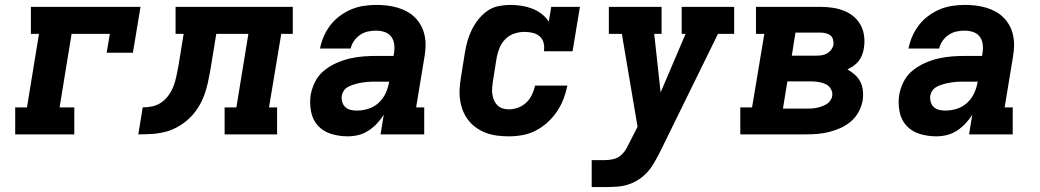

<svg xmlns="http://www.w3.org/2000/svg" viewBox="-20 -548 4240 783"><path d="M42 0V-110H90L139 -410H106V-520H553L522 -333H415L428 -410H272L223 -110H283V0Z M544 0 562 -110Q582 -110 602.5 -114.5Q623 -119 640.5 -132Q658 -145 670 -163Q682 -181 689 -200.5Q696 -220 700 -240.5Q704 -261 708 -281L729 -410H696V-520H1174V-410H1127L1077 -110H1110V0H896V-110H944L993 -410H862L838 -263Q833 -236 827.5 -210Q822 -184 812 -157.5Q802 -131 786.5 -107Q771 -83 750 -63.5Q729 -44 703.5 -30Q678 -16 651 -9.5Q624 -3 597 -1.5Q570 0 544 0Z M1398 8Q1363 8 1330.5 -2Q1298 -12 1276.5 -35.5Q1255 -59 1248.5 -93Q1242 -127 1247 -161Q1252 -189 1265.5 -215.5Q1279 -242 1302 -260.5Q1325 -279 1352 -291Q1379 -303 1407 -309.5Q1435 -316 1463 -318Q1491 -320 1518 -320H1585L1587 -333Q1590 -351 1587.5 -368.5Q1585 -386 1575 -399Q1565 -412 1548.5 -417.5Q1532 -423 1514 -423Q1497 -423 1480.5 -419.5Q1464 -416 1449 -406Q1434 -396 1424 -381.5Q1414 -367 1410 -350H1285Q1290 -376 1300.5 -400Q1311 -424 1327.5 -445.5Q1344 -467 1366.5 -483.5Q1389 -500 1413 -510Q1437 -520 1463 -524Q1489 -528 1514 -528Q1536 -528 1558 -525.5Q1580 -523 1600.5 -517Q1621 -511 1639.5 -501Q1658 -491 1672.5 -476.5Q1687 -462 1697 -443.5Q1707 -425 1711.5 -404Q1716 -383 1715.5 -360.5Q1715 -338 1711 -316L1677 -110H1710V0H1532L1545 -80Q1533 -61 1517 -44Q1501 -27 1481.5 -14.5Q1462 -2 1440.5 3Q1419 8 1398 8ZM1435 -97Q1459 -97 1482.5 -104.5Q1506 -112 1524.5 -129Q1543 -146 1553 -168.5Q1563 -191 1567 -214L1568 -215H1518Q1508 -215 1498 -215Q1488 -215 1478 -214Q1468 -213 1457.5 -211.5Q1447 -210 1437 -207.5Q1427 -205 1417 -201.5Q1407 -198 1397.5 -192.5Q1388 -187 1382 -178Q1376 -169 1374 -159Q1372 -146 1375.5 -133Q1379 -120 1388 -111.5Q1397 -103 1409.5 -100Q1422 -97 1435 -97Z M2055 8Q2031 8 2007.5 5Q1984 2 1962.5 -6Q1941 -14 1923 -26.5Q1905 -39 1891 -56.5Q1877 -74 1868.5 -95Q1860 -116 1856.5 -139Q1853 -162 1854.5 -186Q1856 -210 1860 -234L1876 -334Q1880 -358 1886.5 -381Q1893 -404 1904 -426.5Q1915 -449 1931 -469Q1947 -489 1967.5 -503.5Q1988 -518 2012.5 -523Q2037 -528 2060 -528Q2084 -528 2106.5 -524.5Q2129 -521 2150 -513Q2171 -505 2188.5 -491.5Q2206 -478 2218 -460L2228 -520H2345L2315 -339H2198Q2201 -356 2197 -372.5Q2193 -389 2181 -399.5Q2169 -410 2152.5 -414Q2136 -418 2119 -418Q2099 -418 2078.5 -411.5Q2058 -405 2042.5 -390Q2027 -375 2018.5 -355.5Q2010 -336 2006 -316L1990 -216Q1988 -203 1987 -189.5Q1986 -176 1988 -163Q1990 -150 1995 -138.5Q2000 -127 2008.5 -118.5Q2017 -110 2029.5 -106Q2042 -102 2055 -102Q2074 -102 2093 -109Q2112 -116 2126.5 -130Q2141 -144 2149.5 -162Q2158 -180 2162 -199H2294Q2288 -171 2278 -144.5Q2268 -118 2251.5 -93.5Q2235 -69 2213 -49Q2191 -29 2165 -15.5Q2139 -2 2111 3Q2083 8 2055 8Z M2393 215V105H2446Q2464 105 2481.5 101Q2499 97 2513 84.5Q2527 72 2535.5 56Q2544 40 2552 24L2580 -31L2516 -410H2463V-520H2678V-410H2648L2674 -171L2776 -410H2760V-520H2974V-410H2908L2671 73Q2663 88 2654.5 103.5Q2646 119 2636 134Q2620 157 2598 174.5Q2576 192 2550.5 201.5Q2525 211 2498.5 213Q2472 215 2446 215Z M2999 0V-110H3047L3097 -410H3063V-520H3326Q3350 -520 3374.5 -516.5Q3399 -513 3421 -504.5Q3443 -496 3461 -481Q3479 -466 3490 -445.5Q3501 -425 3504 -400.5Q3507 -376 3503 -352Q3501 -338 3496 -324.5Q3491 -311 3482 -299.5Q3473 -288 3461 -279.5Q3449 -271 3436 -265Q3452 -256 3466 -243.5Q3480 -231 3488.5 -214.5Q3497 -198 3499 -178Q3501 -158 3498 -138Q3494 -115 3482 -92.5Q3470 -70 3451 -53.5Q3432 -37 3409 -26.5Q3386 -16 3362 -10Q3338 -4 3314.5 -2Q3291 0 3267 0ZM3307 -321Q3319 -321 3330 -322.5Q3341 -324 3351.5 -329.5Q3362 -335 3369.5 -345Q3377 -355 3379 -366Q3380 -377 3377 -387.5Q3374 -398 3366 -404Q3358 -410 3347.5 -412.5Q3337 -415 3326 -415H3224L3209 -321ZM3267 -105Q3278 -105 3288.5 -105.5Q3299 -106 3309 -108Q3319 -110 3329.5 -113.5Q3340 -117 3349.5 -122.5Q3359 -128 3365.5 -137Q3372 -146 3374 -157Q3376 -172 3368.5 -185Q3361 -198 3348 -204.5Q3335 -211 3319.5 -213.5Q3304 -216 3288 -216H3191L3173 -105Z M3798 8Q3763 8 3730.5 -2Q3698 -12 3676.5 -35.5Q3655 -59 3648.5 -93Q3642 -127 3647 -161Q3652 -189 3665.5 -215.5Q3679 -242 3702 -260.5Q3725 -279 3752 -291Q3779 -303 3807 -309.5Q3835 -316 3863 -318Q3891 -320 3918 -320H3985L3987 -333Q3990 -351 3987.5 -368.5Q3985 -386 3975 -399Q3965 -412 3948.5 -417.5Q3932 -423 3914 -423Q3897 -423 3880.5 -419.5Q3864 -416 3849 -406Q3834 -396 3824 -381.5Q3814 -367 3810 -350H3685Q3690 -376 3700.5 -400Q3711 -424 3727.5 -445.5Q3744 -467 3766.5 -483.5Q3789 -500 3813 -510Q3837 -520 3863 -524Q3889 -528 3914 -528Q3936 -528 3958 -525.5Q3980 -523 4000.5 -517Q4021 -511 4039.5 -501Q4058 -491 4072.5 -476.5Q4087 -462 4097 -443.5Q4107 -425 4111.5 -404Q4116 -383 4115.5 -360.5Q4115 -338 4111 -316L4077 -110H4110V0H3932L3945 -80Q3933 -61 3917 -44Q3901 -27 3881.5 -14.5Q3862 -2 3840.5 3Q3819 8 3798 8ZM3835 -97Q3859 -97 3882.5 -104.5Q3906 -112 3924.5 -129Q3943 -146 3953 -168.5Q3963 -191 3967 -214L3968 -215H3918Q3908 -215 3898 -215Q3888 -215 3878 -214Q3868 -213 3857.5 -211.5Q3847 -210 3837 -207.5Q3827 -205 3817 -201.5Q3807 -198 3797.5 -192.5Q3788 -187 3782 -178Q3776 -169 3774 -159Q3772 -146 3775.5 -133Q3779 -120 3788 -111.5Q3797 -103 3809.5 -100Q3822 -97 3835 -97Z"/></svg>

Font: Iosevka Etoile XBdObl
Style: Regular
Weight: 800
Italic angle: -9°
Designer: Belleve Invis
Foundry: Belleve Invis
Version: Version 15.5.2; ttfautohint (v1.8.4)